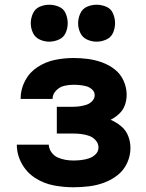

<svg xmlns="http://www.w3.org/2000/svg" viewBox="-20 -783 616 811"><path d="M290 8Q323 8 356 4Q389 0 420 -11.5Q451 -23 477 -43.5Q503 -64 517 -94.5Q531 -125 531 -158Q531 -184 521.5 -208.5Q512 -233 491.5 -250Q471 -267 447 -277Q467 -287 483.5 -302.5Q500 -318 507.5 -339Q515 -360 515 -383Q515 -413 502 -442Q489 -471 464.5 -490Q440 -509 411 -519.5Q382 -530 351.5 -534Q321 -538 291 -538Q251 -538 212 -530Q173 -522 139 -500Q105 -478 86 -442Q67 -406 67 -366V-365H202Q202 -385 217 -400.5Q232 -416 251.5 -420.5Q271 -425 291 -425Q304 -425 318 -423.5Q332 -422 345 -418.5Q358 -415 369 -405Q380 -395 380 -381Q380 -367 369.5 -356Q359 -345 345 -340.5Q331 -336 317 -334Q303 -332 288 -332H220V-219H288Q305 -219 322 -217Q339 -215 355.5 -209.5Q372 -204 384 -190.5Q396 -177 396 -160Q396 -143 383.5 -131Q371 -119 355.5 -114Q340 -109 323.5 -107Q307 -105 290 -105Q273 -105 256 -108Q239 -111 223.5 -118Q208 -125 197.5 -139.5Q187 -154 186 -172H51Q51 -130 72 -92Q93 -54 129 -31Q165 -8 206.5 0Q248 8 290 8ZM388 -607Q409 -607 429 -616Q449 -625 457.5 -644.5Q466 -664 466 -685Q466 -706 457.5 -726Q449 -746 429 -754.5Q409 -763 388 -763Q367 -763 347.5 -754.5Q328 -746 319 -726Q310 -706 310 -685Q310 -664 319 -644.5Q328 -625 347.5 -616Q367 -607 388 -607ZM188 -607Q209 -607 229 -616Q249 -625 257.5 -644.5Q266 -664 266 -685Q266 -706 257.5 -726Q249 -746 229 -754.5Q209 -763 188 -763Q167 -763 147.5 -754.5Q128 -746 119 -726Q110 -706 110 -685Q110 -664 119 -644.5Q128 -625 147.5 -616Q167 -607 188 -607Z"/></svg>

Font: Iosevka Sparkle Extrabold
Style: Regular
Weight: 800
Designer: Belleve Invis
Foundry: Belleve Invis
Version: Version 4.5.0; ttfautohint (v1.8.3)